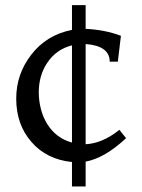

<svg xmlns="http://www.w3.org/2000/svg" viewBox="-20 -604 540 728"><path d="M304.7 -57.1Q369.1 -60.5 432.6 -111.8L458 -80.1Q377 -4.4 304.7 8.8V103H252.9V10.3Q156.7 0.5 99.6 -65.4Q41.5 -131.3 41.5 -230Q41.5 -322.3 97.7 -395.5Q155.8 -471.7 252.9 -490.7V-584.5H304.7V-494.6Q377.4 -491.2 438.5 -468.3L426.8 -370.1H396Q396 -430.2 304.7 -437ZM127 -253.9Q127 -221.7 135.3 -189.9Q143.6 -158.2 159.7 -132.8Q193.4 -79.6 252.9 -63.5V-432.1Q192.9 -417 158.7 -365.2Q127 -317.4 127 -253.9Z"/></svg>

Font: Habibi
Style: Regular
Weight: 400
Designer: Magnus Gaarde
Foundry: Magnus Gaarde
Version: Version 1.001